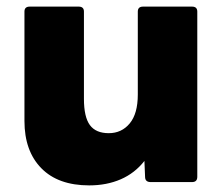

<svg xmlns="http://www.w3.org/2000/svg" viewBox="-20 -551 675 581"><path d="M250 10Q156 10 105 -42Q54 -94 54 -185V-516Q54 -531 70 -531H218Q234 -531 234 -516V-252Q234 -197 252 -172.5Q270 -148 309 -148Q348 -148 372.5 -177.5Q397 -207 397 -265V-516Q397 -531 413 -531H561Q577 -531 577 -516V-16Q577 0 561 0H436Q419 0 419 -16L417 -64Q388 -27 345.5 -8.5Q303 10 250 10Z"/></svg>

Font: LINE Seed Sans App ExtraBold
Style: Regular
Weight: 800
Designer: LINE VX Design & Dalton Maag Ltd & Sandoll Inc
Foundry: Dalton Maag Ltd
Version: Version 1.003